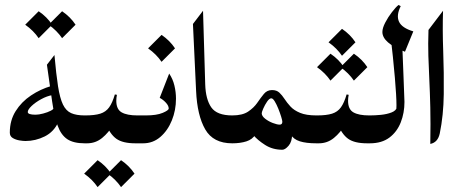

<svg xmlns="http://www.w3.org/2000/svg" viewBox="-20 -577 1862 773"><path d="M320.8 0Q275.9 0 250.7 -16.8Q225.6 -33.7 212.2 -70.8Q198.7 -107.9 189.9 -168.5Q181.2 -229 168.9 -316.4L199.2 -355.5Q206.1 -277.8 213.6 -229.7Q221.2 -181.6 233.4 -156.2Q245.6 -130.9 266.4 -121.6Q287.1 -112.3 320.8 -112.3Q334 -112.3 341.1 -92.8Q348.1 -73.2 348.1 -56.2Q348.1 -38.1 340.1 -19Q332 0 320.8 0ZM82.5 -9.3Q73.2 -9.3 58.3 -11.7Q43.5 -14.2 31.5 -21.2Q19.5 -28.3 19.5 -43Q19.5 -92.3 43 -129.6Q66.4 -167 104.7 -192.6Q143.1 -218.3 187 -231L191.4 -194.3Q168.9 -190.4 145.8 -177.7Q122.6 -165 107.2 -150.4Q91.8 -135.7 91.8 -126Q91.8 -115.2 123 -115.2Q136.2 -115.2 153.8 -119.9Q171.4 -124.5 184.6 -131.3Q197.8 -138.2 196.8 -145L215.3 -86.4Q197.3 -46.4 160.2 -27.8Q123 -9.3 82.5 -9.3ZM135.7 -531.7Q168.9 -509.3 189.9 -477.5L135.7 -423.3Q115.2 -453.6 81.5 -477.5ZM230 -531.7Q263.2 -509.3 284.2 -477.5L230 -423.3Q209.5 -453.6 175.8 -477.5Z M320.8 0Q310.5 0 303 -16.6Q295.4 -33.2 295.4 -56.2Q295.4 -79.1 303 -95.7Q310.5 -112.3 320.8 -112.3H323.2Q361.3 -112.3 383.8 -119.4Q406.2 -126.5 419.4 -144.8Q432.6 -163.1 442.4 -196.8L450.7 -195.3Q448.2 -182.6 448.2 -171.4Q448.2 -136.7 470 -124.5Q491.7 -112.3 533.2 -112.3H535.6Q546.4 -112.3 555.7 -95.7Q564.9 -79.1 564.9 -56.2Q564.9 -33.2 555.9 -16.6Q546.9 0 535.6 0H524.9Q474.1 0 448.5 -18.3Q422.9 -36.6 404.8 -81.1L436.5 -75.7Q417.5 -43 391.1 -21.5Q364.7 0 330.6 0ZM373 67.9Q406.2 90.3 427.2 122.1L373 176.3Q352.5 146 318.8 122.1ZM467.3 67.9Q500.5 90.3 521.5 122.1L467.3 176.3Q446.8 146 413.1 122.1Z M535.6 -112.3H566.9Q610.8 -112.3 635 -122.6Q659.2 -132.8 659.2 -140.1Q659.2 -151.4 647.9 -163.6Q636.7 -175.8 623 -183.1L661.1 -280.8Q675.8 -259.3 682.1 -232.9Q688.5 -206.5 688.5 -179.7Q688.5 -133.3 671.9 -92.3Q655.3 -51.3 625.5 -25.6Q595.7 0 556.2 0H535.6Q523.4 0 517.6 -20.3Q511.7 -40.5 511.7 -57.6Q511.7 -74.7 517.6 -93.5Q523.4 -112.3 535.6 -112.3ZM630.4 -436.5Q663.6 -414.1 684.6 -382.3L630.4 -328.1Q609.9 -358.4 576.2 -382.3Z M915 0Q838.4 0 806.2 -56.2Q773.9 -112.3 769.5 -210.9L756.8 -480.5L797.4 -533.7L806.2 -237.3Q808.1 -176.8 830.8 -144.5Q853.5 -112.3 915 -112.3Q929.2 -112.3 936.5 -92.8Q943.8 -73.2 943.8 -56.2Q943.8 -39.1 936.5 -19.5Q929.2 0 915 0Z M1075.2 -214.4Q1093.8 -214.4 1104.7 -204.1Q1115.7 -193.8 1125.5 -178.7Q1135.3 -163.6 1149.4 -148.2Q1163.6 -132.8 1188.2 -122.6Q1212.9 -112.3 1253.9 -112.3Q1269.5 -112.3 1276.9 -92.8Q1284.2 -73.2 1284.2 -56.2Q1284.2 -39.1 1276.9 -19.5Q1269.5 0 1253.9 0Q1212.4 0 1187 -8.1Q1161.6 -16.1 1149.4 -36.6H1156.2Q1155.8 -6.3 1141.8 9.8Q1127.9 25.9 1116.7 25.9Q1077.6 25.9 1047.4 6.6Q1017.1 -12.7 999 -34.2L1009.3 -36.6Q996.6 -15.6 971.9 -7.8Q947.3 0 915 0Q901.4 0 895 -19.8Q888.7 -39.6 888.7 -57.1Q888.7 -74.2 895 -93.3Q901.4 -112.3 915 -112.3Q956.1 -112.3 979 -127.7Q1002 -143.1 1015.9 -163.3Q1029.8 -183.6 1042.5 -199Q1055.2 -214.4 1075.2 -214.4ZM1033.7 -121.1Q1033.7 -109.9 1047.4 -99.1Q1061 -88.4 1078.4 -81.8Q1095.7 -75.2 1106 -75.2Q1116.7 -75.2 1116.7 -86.9Q1116.7 -91.8 1112.1 -106.9Q1107.4 -122.1 1100.6 -139.2Q1093.8 -156.2 1086.2 -168.7Q1078.6 -181.2 1072.3 -181.2Q1064.5 -181.2 1055.4 -168Q1046.4 -154.8 1040 -140.1Q1033.7 -125.5 1033.7 -121.1Z M1253.9 0Q1243.7 0 1236.1 -16.6Q1228.5 -33.2 1228.5 -56.2Q1228.5 -79.1 1236.1 -95.7Q1243.7 -112.3 1253.9 -112.3H1256.3Q1294.4 -112.3 1316.9 -119.4Q1339.4 -126.5 1352.5 -144.8Q1365.7 -163.1 1375.5 -196.8L1383.8 -195.3Q1381.3 -182.6 1381.3 -171.4Q1381.3 -136.7 1403.1 -124.5Q1424.8 -112.3 1466.3 -112.3H1468.8Q1479.5 -112.3 1488.8 -95.7Q1498 -79.1 1498 -56.2Q1498 -33.2 1489 -16.6Q1480 0 1468.8 0H1458Q1407.2 0 1381.6 -18.3Q1356 -36.6 1337.9 -81.1L1369.6 -75.7Q1350.6 -43 1324.2 -21.5Q1297.9 0 1263.7 0ZM1356.9 -460.9Q1390.1 -438.5 1411.1 -406.7L1356.9 -352.5Q1336.4 -382.8 1302.7 -406.7ZM1310.5 -360.8Q1343.8 -338.4 1364.7 -306.6L1310.5 -252.4Q1290 -282.7 1256.3 -306.6ZM1404.8 -360.8Q1438 -338.4 1459 -306.6L1404.8 -252.4Q1384.3 -282.7 1350.6 -306.6Z M1550.3 -451.2 1598.6 -421.4Q1602.5 -326.2 1604.7 -265.1Q1606.9 -204.1 1608.4 -166.5Q1608.4 -122.6 1593.5 -84.5Q1578.6 -46.4 1547.9 -23.2Q1517.1 0 1468.8 0Q1455.1 0 1449.2 -19.5Q1443.4 -39.1 1443.4 -56.2Q1443.4 -73.2 1449.2 -92.8Q1455.1 -112.3 1468.8 -112.3Q1490.2 -112.3 1514.2 -114.7Q1538.1 -117.2 1556.4 -124.3Q1574.7 -131.3 1578.6 -146L1574.2 -128.9Q1576.2 -135.7 1576.2 -153.3Q1576.2 -188.5 1569.8 -263.9Q1563.5 -339.4 1550.3 -451.2ZM1584.5 -557.1 1593.3 -552.2Q1574.7 -515.1 1586.4 -489.7Q1598.1 -464.4 1644 -450.7L1610.4 -368.7Q1519.5 -404.3 1519.5 -448.2Q1519.5 -463.9 1531 -486.1Q1542.5 -508.3 1557.9 -528.1Q1573.2 -547.9 1584.5 -557.1Z M1705.1 -456.5 1763.7 -533.7Q1761.2 -457 1764.4 -370.4Q1767.6 -283.7 1766.6 -198.2Q1765.6 -112.8 1750.5 -39.6Q1742.7 -3.4 1712.4 2.4Q1713.9 -83.5 1712.4 -145Q1710.9 -206.5 1708.5 -255.6Q1706.1 -304.7 1704.6 -352.1Q1703.1 -399.4 1705.1 -456.5Z"/></svg>

Font: Lateef SemiBold
Style: Regular
Weight: 600
Designer: SIL International
Foundry: SIL International
Version: Version 4.200